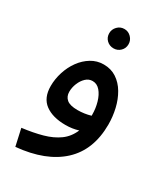

<svg xmlns="http://www.w3.org/2000/svg" viewBox="-195 -654 852 973"><g transform="rotate(30 231.0 -167.0)"><path d="M58 230 36 131Q101 123 153 108.5Q205 94 241.5 67.5Q278 41 297 -4Q262 7 222 7Q147 7 103 -25.5Q59 -58 59 -127Q59 -168 72 -209Q85 -250 109 -283Q133 -316 166 -336Q199 -356 238 -356Q281 -356 313.5 -334.5Q346 -313 367.5 -276.5Q389 -240 399.5 -195Q410 -150 410 -104Q410 45 319 129.5Q228 214 58 230ZM155 -149Q155 -121 174 -105Q193 -89 237 -89Q277 -89 314 -100V-106Q314 -143 304 -177.5Q294 -212 275.5 -233.5Q257 -255 231 -255Q209 -255 192 -239Q175 -223 165 -198.5Q155 -174 155 -149ZM239 -451Q215 -451 198.5 -467Q182 -483 182 -507Q182 -530 198.5 -547Q215 -564 239 -564Q262 -564 278.5 -547Q295 -530 295 -507Q295 -483 278.5 -467Q262 -451 239 -451Z"/></g></svg>

Font: Noto Sans Arabic Med
Style: Regular
Weight: 500
Designer: Monotype Design Team, Nadine Chahine, Nizar Qandah and Khaled Hosny
Foundry: Monotype Imaging Inc.
Version: Version 2.012; ttfautohint (v1.8.4.7-5d5b)